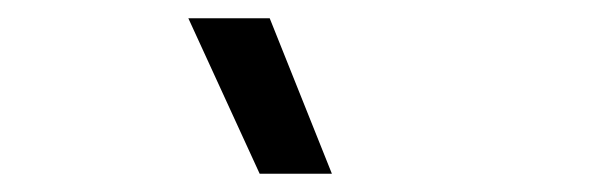

<svg xmlns="http://www.w3.org/2000/svg" viewBox="-20 -720 650 210"><path d="M275 -700H186L264 -530H343Z"/></svg>

Font: Necto Mono
Style: Regular
Weight: 400
Designer: Marco Condello
Foundry: Collletttivo
Version: Version 1.300;Glyphs 3.2 (3217)